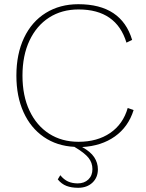

<svg xmlns="http://www.w3.org/2000/svg" viewBox="-20 -690 696 914"><path d="M371 10Q411 32 428.5 58.5Q446 85 446 116Q446 155 420 179.5Q394 204 352 204Q320 204 296.5 195Q273 186 255 164L267 144Q284 165 304 174Q324 183 350 183Q381 183 400.5 164.5Q420 146 420 115Q420 85 401.5 61.5Q383 38 334 9Q251 5 188.5 -38Q126 -81 92 -156Q58 -231 58 -330Q58 -433 94.5 -510Q131 -587 198 -628.5Q265 -670 353 -670Q558 -670 609 -500L582 -487Q534 -645 354 -645Q274 -645 214 -606.5Q154 -568 120.5 -497Q87 -426 87 -330Q87 -234 120.5 -163Q154 -92 214 -53.5Q274 -15 354 -15Q443 -15 504.5 -57Q566 -99 588 -176L616 -166Q591 -86 527 -40.5Q463 5 371 10Z"/></svg>

Font: Work Sans ExtraLight
Style: Regular
Weight: 280
Designer: Wei Huang
Foundry: Wei Huang
Version: Version 1.500